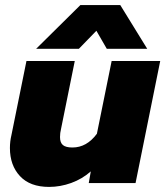

<svg xmlns="http://www.w3.org/2000/svg" viewBox="-20 -720 650 755"><path d="M296 -700H453L559 -528H400L359 -599L290 -528H122ZM19 -138Q19 -164 25 -189L84 -480H274L220 -213Q216 -197 216 -181Q216 -159 227.5 -149.5Q239 -140 265 -140Q321 -140 361 -194L419 -480H610L513 0H329L337 -46Q303 -16 260 -0.5Q217 15 173 15Q98 15 58.5 -27.5Q19 -70 19 -138Z"/></svg>

Font: Readiness ExtraBold
Style: Italic
Weight: 800
Italic angle: -12°
Designer: Katatrad Team
Foundry: CadsonDemak
Version: Version 1.00;January 16, 2020;FontCreator 12.0.0.2550 64-bit